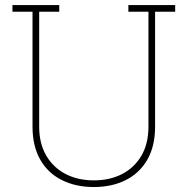

<svg xmlns="http://www.w3.org/2000/svg" viewBox="-20 -731 744 761"><path d="M352.1 10.3Q279.8 10.3 224.6 -17.6Q169.9 -44.9 139.4 -98.4Q108.9 -151.9 108.9 -229V-684.6H29.3V-710.9H214.8V-684.6H135.3V-229Q135.3 -162.6 163.1 -114.7Q190.4 -67.4 239.3 -41.7Q288.1 -16.1 352.1 -16.1Q415.5 -16.1 464.4 -41.5Q513.2 -66.9 540.8 -114.5Q568.4 -162.1 568.4 -229V-684.6H488.8V-710.9H674.3V-684.6H594.7V-229Q594.7 -151.9 564 -98.1Q533.2 -44.9 478.5 -17.3Q423.8 10.3 352.1 10.3Z"/></svg>

Font: Suwannaphum Thin
Style: Regular
Weight: 100
Designer: Danh Hong
Version: Version 8.002; ttfautohint (v1.8.3)